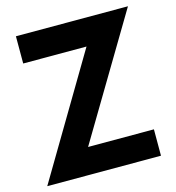

<svg xmlns="http://www.w3.org/2000/svg" viewBox="-105 -790 806 879"><g transform="rotate(-15 298.0 -350.0)"><path d="M50 -571V-700H581L238 -125H550V0H11L350 -571Z"/></g></svg>

Font: Jost* Semi
Style: Regular
Weight: 600
Version: Version 3.7